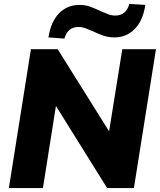

<svg xmlns="http://www.w3.org/2000/svg" viewBox="-20 -955 812 975"><path d="M25 0ZM25 0 137 -705H273L534 -288L601 -705H772L660 0H524L264 -417L198 0ZM307 -759 226 -765Q238 -844 279.5 -887Q321 -930 384 -930Q415 -930 441 -920Q467 -910 490 -899Q510 -890 528.5 -883Q547 -876 565 -876Q620 -876 637 -935L718 -930Q706 -850 664 -807.5Q622 -765 560 -765Q530 -765 503.5 -774.5Q477 -784 454 -795Q434 -804 415.5 -811Q397 -818 378 -818Q324 -818 307 -759Z"/></svg>

Font: Winston ExtraBold
Style: Italic
Weight: 800
Italic angle: -9°
Designer: Original fonts by Vernon Adams / Changes by Cristiano Sobral
Foundry: Original fonts by Vernon Adams / Changes by Cristiano Sobral
Version: Version 2.503;July 17, 2020;FontCreator 13.0.0.2655 64-bit